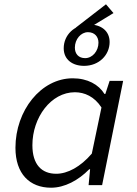

<svg xmlns="http://www.w3.org/2000/svg" viewBox="-20 -863 640 895"><path d="M358 -710 509 -802 474 -843 333 -734 358 -710ZM218 12C281 12 345 -22 396 -74H400L393 0H456L554 -486H491L471 -425H467C440 -469 388 -498 319 -498C171 -498 52 -348 52 -174C52 -53 118 12 218 12ZM242 -53C175 -53 131 -95 131 -186C131 -316 218 -433 329 -433C374 -433 420 -413 453 -362L408 -147C355 -85 295 -53 242 -53ZM372 -556C442 -556 491 -607 491 -667C491 -720 450 -749 395 -749C326 -749 277 -699 277 -638C277 -585 318 -556 372 -556ZM377 -592C346 -592 329 -612 329 -641C329 -680 357 -713 390 -713C421 -713 439 -692 439 -664C439 -625 411 -592 377 -592Z"/></svg>

Font: Source Code Variable
Style: Italic
Weight: 400
Italic angle: -11°
Monospace: yes
Designer: Paul D. Hunt, Teo Tuominen
Foundry: Adobe Systems Incorporated
Version: Version 1.005;PS 1.0;hotconv 16.6.54;makeotf.lib2.5.65590